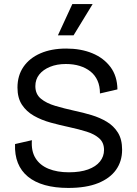

<svg xmlns="http://www.w3.org/2000/svg" viewBox="-20 -912 673 945"><path d="M316 13Q251 13 201 -1Q151 -15 117.5 -42.5Q84 -70 68 -110Q52 -150 54 -203L137 -222Q133 -169 154.5 -134Q176 -99 218.5 -81.5Q261 -64 319 -64Q375 -64 413.5 -78Q452 -92 472 -117Q492 -142 492 -174Q492 -210 468.5 -231Q445 -252 406.5 -264Q368 -276 322 -286Q275 -296 229.5 -308.5Q184 -321 147 -342Q110 -363 88 -396.5Q66 -430 66 -481Q66 -540 95.5 -583Q125 -626 179 -649.5Q233 -673 306 -673Q378 -673 434 -650Q490 -627 523.5 -582.5Q557 -538 558 -472L472 -452Q472 -488 460 -515Q448 -542 425.5 -560Q403 -578 372.5 -587.5Q342 -597 304 -597Q260 -597 226 -583Q192 -569 173 -545Q154 -521 154 -488Q154 -449 181 -426.5Q208 -404 252 -391Q296 -378 346 -367Q389 -358 430.5 -345.5Q472 -333 506 -312.5Q540 -292 560.5 -259Q581 -226 581 -175Q581 -118 551 -76Q521 -34 462.5 -10.5Q404 13 316 13ZM342 -738H265L336 -892H436Z"/></svg>

Font: Bricolage Grotesque 17pt
Style: Regular
Weight: 400
Version: Version 1.001;gftools[0.9.33.dev8+g029e19f]